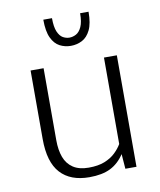

<svg xmlns="http://www.w3.org/2000/svg" viewBox="-85 -819 748 896"><g transform="rotate(-10 289.0 -370.5)"><path d="M266.6 9.8Q176.8 9.8 129.4 -42.2Q82 -94.2 82 -203.1V-528.3H143.6V-187Q143.6 -140.6 156.2 -106.4Q168.9 -72.3 197.3 -53.5Q225.6 -34.7 271 -34.7Q315.9 -34.7 346.4 -46.9Q377 -59.1 397.2 -78.4Q417.5 -97.7 429.7 -118.7V-528.3H490.7V0H438L432.6 -70.3Q405.8 -29.3 366.7 -9.8Q327.6 9.8 266.6 9.8ZM287.6 -608.9Q259.3 -608.9 235.1 -621.6Q210.9 -634.3 196.3 -665.3Q181.6 -696.3 181.6 -751.5H222.7Q222.7 -710 232.4 -687.3Q242.2 -664.6 257.1 -656.2Q272 -647.9 287.6 -647.9Q303.7 -647.9 319.3 -656.2Q335 -664.6 345.5 -687.3Q356 -710 356 -751.5H396Q396 -696.3 380.9 -665.3Q365.7 -634.3 341.1 -621.6Q316.4 -608.9 287.6 -608.9Z"/></g></svg>

Font: Comme ExtraLight
Style: Regular
Weight: 250
Version: Version 1.000;gftools[0.9.27]